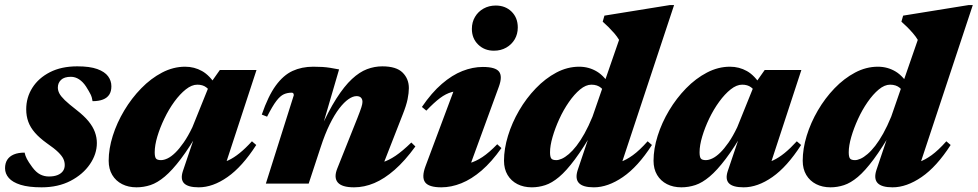

<svg xmlns="http://www.w3.org/2000/svg" viewBox="-34 -746 3972 780"><path d="M66 -126Q68.5 -113.5 75 -100.8Q81.5 -88 97 -67Q112.5 -46 129 -37.5Q145.5 -29 164.5 -29Q185.5 -29 199.8 -34.8Q214 -40.5 221.5 -50.8Q229 -61 229 -75.5Q229 -88.5 223.5 -100.5Q218 -112.5 202.5 -127.8Q187 -143 156.5 -164Q126.5 -185.5 108 -206.8Q89.5 -228 81 -251.2Q72.5 -274.5 72.5 -302Q72.5 -350 97.5 -389.5Q122.5 -429 169 -452.8Q215.5 -476.5 280 -476.5Q331 -476.5 361.2 -465.5Q391.5 -454.5 405 -436.2Q418.5 -418 418.5 -395.5Q418.5 -375 410 -361.8Q401.5 -348.5 384.5 -341.8Q367.5 -335 342 -335Q340 -350.5 333.8 -363Q327.5 -375.5 315.5 -394.5Q303 -413.5 287.2 -423.8Q271.5 -434 254 -434Q227 -434 214 -421.5Q201 -409 201 -390.5Q201 -378.5 207 -366.8Q213 -355 229.2 -339.2Q245.5 -323.5 276.5 -299.5Q307.5 -275.5 325.5 -253.5Q343.5 -231.5 351.5 -209.5Q359.5 -187.5 359.5 -165Q359.5 -120 331.2 -78.8Q303 -37.5 252.5 -11.2Q202 15 135 15Q82.5 15 49.8 4.8Q17 -5.5 1.8 -23Q-13.5 -40.5 -13.5 -62.5Q-13.5 -83 -4.5 -97Q4.5 -111 22.2 -118.5Q40 -126 66 -126Z M709 -51 767 -222.5 779 -221.5Q736 -147 700.8 -100.5Q665.5 -54 635.5 -28.8Q605.5 -3.5 577.5 5.8Q549.5 15 520.5 15Q487.5 15 462 2Q436.5 -11 422 -35.2Q407.5 -59.5 407.5 -93Q407.5 -141.5 424.2 -194.5Q441 -247.5 470.8 -297.2Q500.5 -347 539.8 -387.2Q579 -427.5 624.5 -451.2Q670 -475 718 -475Q755.5 -475 787 -457.2Q818.5 -439.5 845.5 -396L824.5 -364Q817.5 -381 803.5 -391.5Q789.5 -402 767.5 -402Q745 -402 721 -383Q697 -364 674.2 -332.8Q651.5 -301.5 633.8 -264.5Q616 -227.5 605.2 -191.5Q594.5 -155.5 594.5 -127.5Q594.5 -109 599.5 -102.2Q604.5 -95.5 620 -95.5Q632 -95.5 646.8 -102.5Q661.5 -109.5 678 -125.5Q694.5 -141.5 712.2 -167Q730 -192.5 747.5 -229L817.5 -402.5L859 -461.5H1008L871 -43.5L848.5 -81Q872 -84.5 894 -94.8Q916 -105 939.2 -123.8Q962.5 -142.5 989.5 -172L1007 -157Q950 -68.5 890.2 -26.8Q830.5 15 773.5 15Q730 15 714 -1.2Q698 -17.5 709 -51Z M1051 -272 1029.5 -280.5Q1055.5 -356 1086.2 -398.2Q1117 -440.5 1154.5 -457.8Q1192 -475 1238.5 -475Q1259.5 -475 1275.5 -474Q1291.5 -473 1307.2 -470.5Q1323 -468 1343.5 -464L1268 -205.5L1264 -214Q1299.5 -294 1332.2 -345.2Q1365 -396.5 1395.8 -425Q1426.5 -453.5 1457 -465Q1487.5 -476.5 1519 -476.5Q1576 -476.5 1601.5 -451.2Q1627 -426 1627 -388Q1627 -368.5 1621.8 -342.8Q1616.5 -317 1601.5 -279.5L1507.5 -39L1469.5 -80Q1495 -79.5 1519.8 -86.8Q1544.5 -94 1572.8 -113Q1601 -132 1637 -167L1653.5 -151Q1611 -92.5 1569.2 -56Q1527.5 -19.5 1486.5 -2.2Q1445.5 15 1404.5 15Q1355 15 1338.2 -4.8Q1321.5 -24.5 1336 -61L1418 -266.5Q1430 -297 1434.2 -310.5Q1438.5 -324 1438.5 -332Q1438.5 -343 1432.5 -349.2Q1426.5 -355.5 1414.5 -355.5Q1399.5 -355.5 1381.8 -343.2Q1364 -331 1344.5 -305.8Q1325 -280.5 1305.5 -241Q1286 -201.5 1268.5 -147.5L1220 0H1046L1159.5 -359Q1159.5 -363.5 1157.8 -366.5Q1156 -369.5 1151 -369.5Q1133.5 -369.5 1119 -363Q1104.5 -356.5 1088.8 -336Q1073 -315.5 1051 -272Z M1694.5 -70.5 1823.5 -415.5 1856.5 -376.5Q1825.5 -378.5 1801.5 -372Q1777.5 -365.5 1753.5 -347.5Q1729.5 -329.5 1698 -296.5L1680 -311.5Q1719.5 -369.5 1761 -405.2Q1802.5 -441 1844.5 -457.5Q1886.5 -474 1927.5 -474Q1979 -474 1993.5 -454.8Q2008 -435.5 1992.5 -393.5L1863 -39L1820 -77Q1848 -76.5 1873.2 -83.2Q1898.5 -90 1925.8 -108Q1953 -126 1986 -160L2003 -144.5Q1963.5 -88.5 1922.5 -53.2Q1881.5 -18 1840.2 -1.5Q1799 15 1759 15Q1708 15 1693 -5.5Q1678 -26 1694.5 -70.5ZM1883 -628.5Q1883 -656 1895.8 -677.5Q1908.5 -699 1930.5 -711.2Q1952.5 -723.5 1980 -723.5Q2019 -723.5 2044.2 -698.8Q2069.5 -674 2069.5 -634.5Q2069.5 -607.5 2057 -586.2Q2044.5 -565 2022.5 -552.5Q2000.5 -540 1972.5 -540Q1934 -540 1908.5 -565Q1883 -590 1883 -628.5Z M2431.5 -351Q2423.5 -375.5 2408.2 -388.8Q2393 -402 2368.5 -402Q2346 -402 2322.5 -382.5Q2299 -363 2277 -331.2Q2255 -299.5 2238 -262.2Q2221 -225 2210.8 -189.5Q2200.5 -154 2200.5 -127.5Q2200.5 -109 2205.5 -102.2Q2210.5 -95.5 2226 -95.5Q2235.5 -95.5 2248.5 -101.2Q2261.5 -107 2276.8 -120Q2292 -133 2308 -153.5Q2324 -174 2340.5 -203.5Q2357 -233 2373 -272L2481 -584Q2473 -597.5 2461.8 -610.5Q2450.5 -623.5 2438.2 -635.8Q2426 -648 2414.5 -658L2421.5 -682.5L2688 -725.5H2704.5L2477 -38.5L2438 -78Q2462 -80 2486 -88Q2510 -96 2537 -115.5Q2564 -135 2597 -172L2614.5 -157Q2557.5 -68.5 2496.5 -26.8Q2435.5 15 2378.5 15Q2334 15 2317.8 -2.5Q2301.5 -20 2313 -55.5L2369 -221.5H2380.5Q2336.5 -145.5 2301.5 -98.5Q2266.5 -51.5 2237.2 -27Q2208 -2.5 2181 6.2Q2154 15 2126.5 15Q2093.5 15 2068 2Q2042.5 -11 2028 -35.2Q2013.5 -59.5 2013.5 -93Q2013.5 -141.5 2029.8 -194.5Q2046 -247.5 2075 -297.2Q2104 -347 2142.8 -387.2Q2181.5 -427.5 2226.2 -451.2Q2271 -475 2319 -475Q2358.5 -475 2391.2 -455.2Q2424 -435.5 2452 -386.5Z M2922.5 -51 2980.5 -222.5 2992.5 -221.5Q2949.5 -147 2914.2 -100.5Q2879 -54 2849 -28.8Q2819 -3.5 2791 5.8Q2763 15 2734 15Q2701 15 2675.5 2Q2650 -11 2635.5 -35.2Q2621 -59.5 2621 -93Q2621 -141.5 2637.8 -194.5Q2654.5 -247.5 2684.2 -297.2Q2714 -347 2753.2 -387.2Q2792.5 -427.5 2838 -451.2Q2883.5 -475 2931.5 -475Q2969 -475 3000.5 -457.2Q3032 -439.5 3059 -396L3038 -364Q3031 -381 3017 -391.5Q3003 -402 2981 -402Q2958.5 -402 2934.5 -383Q2910.5 -364 2887.8 -332.8Q2865 -301.5 2847.2 -264.5Q2829.5 -227.5 2818.8 -191.5Q2808 -155.5 2808 -127.5Q2808 -109 2813 -102.2Q2818 -95.5 2833.5 -95.5Q2845.5 -95.5 2860.2 -102.5Q2875 -109.5 2891.5 -125.5Q2908 -141.5 2925.8 -167Q2943.5 -192.5 2961 -229L3031 -402.5L3072.5 -461.5H3221.5L3084.5 -43.5L3062 -81Q3085.5 -84.5 3107.5 -94.8Q3129.5 -105 3152.8 -123.8Q3176 -142.5 3203 -172L3220.5 -157Q3163.5 -68.5 3103.8 -26.8Q3044 15 2987 15Q2943.5 15 2927.5 -1.2Q2911.5 -17.5 2922.5 -51Z M3645 -351Q3637 -375.5 3621.8 -388.8Q3606.5 -402 3582 -402Q3559.5 -402 3536 -382.5Q3512.5 -363 3490.5 -331.2Q3468.5 -299.5 3451.5 -262.2Q3434.5 -225 3424.2 -189.5Q3414 -154 3414 -127.5Q3414 -109 3419 -102.2Q3424 -95.5 3439.5 -95.5Q3449 -95.5 3462 -101.2Q3475 -107 3490.2 -120Q3505.5 -133 3521.5 -153.5Q3537.5 -174 3554 -203.5Q3570.5 -233 3586.5 -272L3694.5 -584Q3686.5 -597.5 3675.2 -610.5Q3664 -623.5 3651.8 -635.8Q3639.5 -648 3628 -658L3635 -682.5L3901.5 -725.5H3918L3690.5 -38.5L3651.5 -78Q3675.5 -80 3699.5 -88Q3723.5 -96 3750.5 -115.5Q3777.5 -135 3810.5 -172L3828 -157Q3771 -68.5 3710 -26.8Q3649 15 3592 15Q3547.5 15 3531.2 -2.5Q3515 -20 3526.5 -55.5L3582.5 -221.5H3594Q3550 -145.5 3515 -98.5Q3480 -51.5 3450.8 -27Q3421.5 -2.5 3394.5 6.2Q3367.5 15 3340 15Q3307 15 3281.5 2Q3256 -11 3241.5 -35.2Q3227 -59.5 3227 -93Q3227 -141.5 3243.2 -194.5Q3259.5 -247.5 3288.5 -297.2Q3317.5 -347 3356.2 -387.2Q3395 -427.5 3439.8 -451.2Q3484.5 -475 3532.5 -475Q3572 -475 3604.8 -455.2Q3637.5 -435.5 3665.5 -386.5Z"/></svg>

Font: Newsreader 36pt ExtraBold
Style: Italic
Weight: 800
Italic angle: -17°
Designer: Hugues Gentile
Foundry: Production Type
Version: Version 1.003